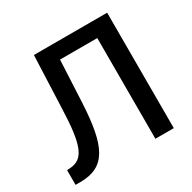

<svg xmlns="http://www.w3.org/2000/svg" viewBox="-158 -868 1023 1024"><g transform="rotate(-30 354.0 -355.5)"><path d="M176.8 -710.9 163.6 -385.3C155.8 -169.4 128.4 -97.7 42.5 -91.8L22.9 -90.3V0H52.2C210.4 0 258.8 -103.5 272.5 -359.4L285.2 -620.1H514.6V0H627.9V-710.9Z"/></g></svg>

Font: Bert Sans Medium
Style: Regular
Weight: 500
Designer: Christian Robertson (Google), Cristiano Sobral
Foundry: Google, Cristiano Sobral
Version: Version 3.101